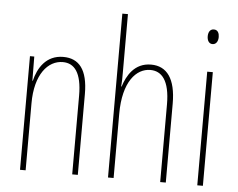

<svg xmlns="http://www.w3.org/2000/svg" viewBox="-53 -823 1099 887"><g transform="rotate(5 496.5 -380.0)"><path d="M225 -537C145 -537 108 -474 94 -415H92L91 -527H71V0H97V-311C97 -445 156 -513 225 -513C279 -513 313 -471 313 -365V0H339V-375C339 -488 298 -537 225 -537Z M505 -492V-760H479V0H505V-298C505 -447 566 -512 631 -512C683 -512 721 -472 721 -360V0H747V-366C747 -481 706 -537 632 -537C555 -537 521 -475 505 -424H503C505 -446 505 -461 505 -492Z M907 -724C887 -724 881 -706 881 -690C881 -672 889 -656 906 -656C922 -656 932 -670 932 -691C932 -707 926 -724 907 -724ZM919 -527H893V0H919Z"/></g></svg>

Font: Noto Sans Armenian ExtraCondensed Thin
Style: Regular
Weight: 100
Width: 2
Designer: Monotype Design Team
Foundry: Monotype Imaging Inc.
Version: Version 2.008